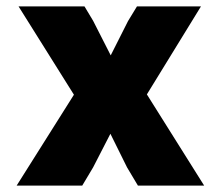

<svg xmlns="http://www.w3.org/2000/svg" viewBox="-20 -580 690 600"><path d="M439 -285 618 0H411L377 -57L325 -162L271 -57L237 0H32L211 -284L38 -560H244L271 -515L326 -407L380 -514L408 -560H608Z"/></svg>

Font: Azeret Mono Thin ExtraBold
Style: Regular
Weight: 800
Version: Version 1.002